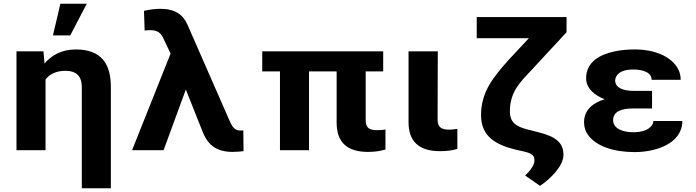

<svg xmlns="http://www.w3.org/2000/svg" viewBox="-20 -802 3718 1025"><path d="M328.7 -424C388.2 -424 416.7 -394.5 416.7 -338V203H571.8V-338C571.8 -463 519.4 -538 384.8 -538C307.5 -538 253.2 -504.9 217.6 -463L212.1 -528H68V0H223.1V-378C244.2 -404.9 278.8 -424 328.7 -424ZM302.3 -782 262.7 -613H355.1L443.1 -782Z M748.8 -744 752.1 -639C763.1 -640.2 771.3 -641 782.9 -641C822.1 -641 839.5 -624.8 852.2 -597L890.7 -516L685 0H853.3L972.1 -324L1061.2 -100C1085.5 -36.3 1128.1 9 1221.8 9C1246 8.3 1265.4 7 1280.1 5L1279 -106C1276.8 -105.3 1274.1 -105 1270.8 -105H1261.4C1228.8 -105 1214.9 -136.1 1205.3 -158L980.9 -670C957.8 -722.5 916.2 -755 835.7 -755C804.8 -755 774 -749.7 748.8 -744Z M1944.3 9C1981.6 9 2010.3 4.3 2037.8 -4V-111C2025.7 -107.9 2009.4 -107 1992.7 -107C1948.7 -107 1932.2 -121.8 1932.2 -162V-421H2025.7V-528H1380V-421H1474.6V0H1629.7V-421H1777.1V-147C1777.1 -43.9 1831.9 9 1944.3 9Z M2328.2 5C2365.5 5 2394.2 1.3 2421.7 -7V-114L2402.4 -111.5C2394.8 -110.5 2386.1 -110 2376.6 -110C2333.6 -110 2316.1 -125.2 2316.1 -165L2317.2 -528H2161V-150C2161 -47.4 2216.3 5 2328.2 5Z M3004.6 -711H2525V-598H2803.3L2693.3 -480C2669.8 -454 2649.1 -429.3 2631.2 -406C2585.9 -347.3 2548.1 -282.5 2548.1 -187C2548.1 -71.1 2630.3 -28.4 2732.9 -3L2773.6 6C2806.5 13.7 2835 22.6 2833 53C2833.7 63 2829.9 75.2 2821.5 89.5C2813 103.8 2800.4 119 2783.5 135L2862.7 190C2893.2 170.6 2924.1 142.6 2946.9 115C2965.7 92.1 2988.1 59 2988.1 24C2988.1 -63.3 2907.2 -82.5 2830.8 -102L2787.9 -113C2736.7 -127.7 2702.1 -146.9 2702.1 -208C2702.1 -310.4 2757.1 -363.9 2811 -421L3004.6 -630Z M3360.9 -223H3461V-317H3360.9C3309.2 -317 3264.1 -331.9 3264.1 -373C3264.1 -379.7 3265.9 -386.5 3269.6 -393.5C3283.1 -419.3 3316.5 -431 3359.8 -431C3406.8 -431 3458.8 -418.1 3458.8 -376H3613.9C3613.9 -401.3 3607.3 -424 3594.1 -444C3554.9 -503.5 3472.6 -538 3368.6 -538C3329.7 -538 3294.3 -534.7 3262.4 -528C3182 -511.2 3109 -471.3 3109 -384C3109 -327.3 3158.9 -291.1 3208 -272C3147.2 -253.6 3098 -217.1 3098 -149C3098 -123.7 3105 -101.3 3118.9 -82C3163 -20.8 3256.6 10 3368.6 10C3435.6 10 3498.5 -5.8 3541.8 -30C3585.3 -54.3 3622.7 -94.6 3622.7 -156H3467.6C3467.6 -148 3465.2 -140.5 3460.4 -133.5C3443.2 -108.1 3406.4 -96 3359.8 -96C3307.8 -96 3253.1 -114.4 3253.1 -160C3253.1 -209.8 3302.7 -223 3360.9 -223Z"/></svg>

Font: Asimov
Style: Wid
Weight: 500
Designer: Google
Version: Version 2.000980; 2014